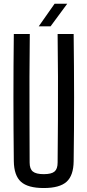

<svg xmlns="http://www.w3.org/2000/svg" viewBox="-20 -978 458 1006"><path d="M209.3 7.2Q126.1 7.2 89.8 -25.6Q53.5 -58.4 52.4 -133.4Q50.4 -301.1 50.4 -466.7Q50.4 -632.4 52.4 -800H136.1Q134.9 -688.4 134.4 -575.7Q134 -462.9 134.5 -350.5Q135.1 -238 135.3 -126Q135.3 -93 152.1 -79.3Q168.9 -65.5 209.3 -65.5Q249.6 -65.5 265.8 -79.3Q281.9 -93 281.9 -126Q283 -238 283.6 -350.5Q284.1 -462.9 283.8 -575.7Q283.5 -688.4 281.9 -800H365.9Q368 -632.4 368.2 -466.7Q368.4 -301.1 365.9 -133.4Q365.2 -58.4 328.8 -25.6Q292.4 7.2 209.3 7.2ZM182.9 -840 266 -958.3H332.2L244.9 -840Z"/></svg>

Font: Big Shoulders Thin
Style: Regular
Weight: 100
Version: Version 2.002